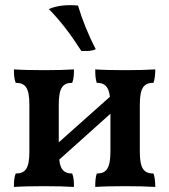

<svg xmlns="http://www.w3.org/2000/svg" viewBox="-20 -735 667 758"><path d="M358 -541C328 -598 304 -659 288 -713C248 -717 205 -714 173 -699C220 -651 258 -601 301 -534C323 -533 343 -533 358 -541ZM532 -137V-321C532 -389 548 -408 586 -408C591 -423 593 -439 593 -461C563 -459 518 -458 473 -458C428 -458 384 -459 356 -461C356 -439 357 -423 362 -408C392 -408 409 -395 414 -353L212 -173V-321C212 -389 228 -408 265 -408C271 -423 272 -439 272 -461C243 -459 199 -458 155 -458C110 -458 64 -459 35 -461C35 -439 36 -423 42 -408C80 -408 96 -389 96 -321V-137C96 -69 80 -50 42 -50C36 -35 35 -19 35 3C64 1 110 0 155 0C199 0 243 1 272 3C272 -19 271 -35 265 -50C235 -50 218 -63 214 -105L416 -286V-137C416 -69 399 -50 362 -50C357 -35 356 -19 356 3C384 1 428 0 473 0C518 0 563 1 593 3C593 -19 591 -35 586 -50C548 -50 532 -69 532 -137Z"/></svg>

Font: Vollkorn Semibold
Style: Regular
Weight: 600
Designer: Friedrich Althausen
Foundry: Friedrich Althausen
Version: Version 4.015;PS 004.015;hotconv 1.0.88;makeotf.lib2.5.64775